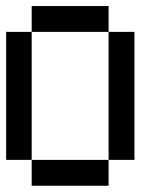

<svg xmlns="http://www.w3.org/2000/svg" viewBox="-20 -546 540 624"><path d="M0 -26.4V-442.4H83V-526.4H333V-442.4H417V-26.4H333V-442.4H83V-26.4H333V57.6H83V-26.4Z"/></svg>

Font: KH Dot kagurazaka 12
Style: Regular
Weight: 400
Designer: Original version for X68000 by Keitarou Hiraki (http://hp.vector.co.jp/authors/VA000874/) / TrueType conversion by Homem
Version: Version 1.00.20150527